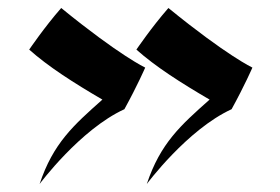

<svg xmlns="http://www.w3.org/2000/svg" viewBox="-20 -480 699 480"><path d="M321 -356C368 -314 432 -273 504 -231C432 -167 381 -122 347 -20C347 -20 448 -156 559 -207C592 -267 611 -311 611 -311C611 -311 547 -341 401 -460C359 -412 321 -356 321 -356ZM53 -356C100 -314 164 -273 236 -231C164 -167 113 -122 79 -20C79 -20 180 -156 291 -207C324 -267 343 -311 343 -311C343 -311 279 -341 133 -460C91 -412 53 -356 53 -356Z"/></svg>

Font: Eagle Lake
Style: Regular
Weight: 400
Designer: Astigmatic (AOETI)
Foundry: Astigmatic (AOETI)
Version: Version 1.000